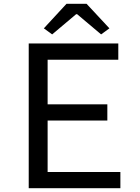

<svg xmlns="http://www.w3.org/2000/svg" viewBox="-20 -996 740 1016"><path d="M212 -846 256 -814 383 -921H388L515 -814L559 -846L438 -976H332ZM132 -766V0H617V-86H232V-358H548V-444H232V-680H606V-766Z"/></svg>

Font: Kawkab Mono Light
Style: Bold
Weight: 400
Monospace: yes
Designer: Abdullah Arif
Foundry: Abdullah Arif
Version: Version 1.000;PS 000.500;hotconv 1.0.88;makeotf.lib2.5.64775